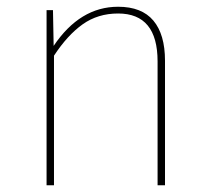

<svg xmlns="http://www.w3.org/2000/svg" viewBox="-20 -549 621 569"><path d="M469 -369V0H447V-367Q447 -509 330 -509Q270 -509 225 -477Q180 -445 140 -384V0H118V-519H137L139 -413Q217 -529 330 -529Q400 -529 434.5 -488Q469 -447 469 -369Z"/></svg>

Font: Fira Sans Thin
Style: Regular
Weight: 100
Designer: bBox Type GmbH & Carrois Corporate GbR & Edenspiekermann AG
Foundry: bBox Type GmbH & Carrois Corporate GbR & Edenspiekermann AG
Version: Version 4.301